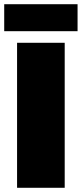

<svg xmlns="http://www.w3.org/2000/svg" viewBox="-26 -891 388 911"><path d="M55 0V-688H281V0ZM-6 -743V-871H342V-743Z"/></svg>

Font: Paytone One
Style: Regular
Weight: 400
Designer: Vernon Adams
Foundry: Vernon Adams
Version: Version 1.002; ttfautohint (v1.8.4.7-5d5b);gftools[0.9.23]